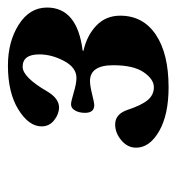

<svg xmlns="http://www.w3.org/2000/svg" viewBox="0 -720 455 496"><g transform="rotate(-90 228.0 -472.5)"><path d="M94 -349Q94 -371 113 -387Q132 -403 154 -403Q180 -403 191 -373Q203 -336 216.5 -319.5Q230 -303 250 -303Q271 -303 289 -329.5Q307 -356 307 -408Q307 -468 266 -468Q254 -468 232 -462.5Q210 -457 204 -457Q184 -457 184 -481Q184 -496 190 -506.5Q196 -517 206 -517Q213 -517 236.5 -510Q260 -503 274 -503Q301 -503 318 -535Q335 -567 335 -599Q335 -642 303 -642Q276 -642 239 -578Q221 -548 198 -548Q181 -548 165 -560.5Q149 -573 149 -593Q149 -626 192.5 -653Q236 -680 306 -680Q368 -680 412 -652Q456 -624 456 -579Q456 -501 345 -487L344 -485Q384 -476 409.5 -451.5Q435 -427 435 -390Q435 -331 386 -298Q337 -265 250 -265Q179 -265 136.5 -289.5Q94 -314 94 -349Z"/></g></svg>

Font: Heuristica
Style: Bold Italic
Weight: 700
Italic angle: -13°
Version: Version 1.0.2